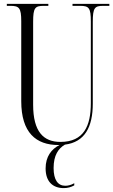

<svg xmlns="http://www.w3.org/2000/svg" viewBox="-20 -734 581 985"><path d="M280 10H285C244 31 214 69 214 130C214 198 251 231 307 231C327 231 345 226 361 217V206C343 216 328 219 315 219C277 219 255 189 255 128C255 63 279 28 313 8C415 -5 456 -82 456 -203V-622C456 -694 466 -704 509 -704H541V-714H352V-704H391C436 -704 446 -694 446 -624V-205C446 -88 410 -6 290 -6C204 -6 150 -57 150 -197V-622C150 -695 160 -704 205 -704H228V-714H15V-704H33C78 -704 89 -694 89 -625V-215C89 -53 165 10 280 10Z"/></svg>

Font: Noto Serif Display ExtraCondensed Light
Style: Regular
Weight: 300
Width: 2
Designer: Monotype Design Team
Foundry: Monotype Imaging Inc.
Version: Version 2.009